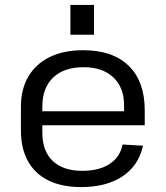

<svg xmlns="http://www.w3.org/2000/svg" viewBox="-20 -752 673 780"><path d="M310 8Q232 8 177.5 -18.5Q123 -45 94 -96.5Q65 -148 65 -221V-319Q65 -390 95.5 -441.5Q126 -493 182.5 -520.5Q239 -548 318 -548Q438 -548 503 -484.5Q568 -421 568 -304V-243H135V-300H498L484 -277V-324Q484 -397 440 -438Q396 -479 320 -479Q240 -479 196 -437Q152 -395 152 -319V-213Q152 -138 194.5 -98Q237 -58 314 -58Q383 -58 425.5 -86Q468 -114 478 -165L561 -160Q543 -79 477.5 -35.5Q412 8 310 8ZM362 -732V-611H266V-732Z"/></svg>

Font: Pathway Extreme
Style: Regular
Weight: 400
Designer: Eduardo Rodriguez Tunni
Foundry: Eduardo Rodriguez Tunni
Version: Version 1.001;gftools[0.9.26]